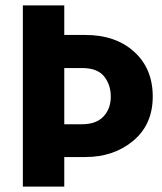

<svg xmlns="http://www.w3.org/2000/svg" viewBox="-20 -694 603 714"><path d="M285 -441H219V-232H285Q338 -232 365 -261Q392 -290 392 -334.5Q392 -379 367 -410Q342 -441 285 -441ZM297 -110H219V0H65V-674H219V-564H297Q410 -564 479 -501.5Q548 -439 548 -335Q548 -231 475.5 -170.5Q403 -110 297 -110Z"/></svg>

Font: Hind Jalandhar
Style: Bold
Weight: 700
Designer: Namrata Goyal
Foundry: Indian Type Foundry
Version: Version 0.702;PS 1.0;hotconv 1.0.81;makeotf.lib2.5.63406